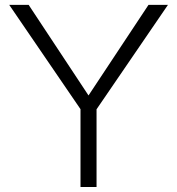

<svg xmlns="http://www.w3.org/2000/svg" viewBox="-20 -752 712 772"><path d="M368.2 0H303.7V-313L17.1 -732.4H95.2L335.9 -368.2L577.1 -732.4H655.3L368.2 -312.5Z"/></svg>

Font: Kumbh Sans Light
Style: Regular
Weight: 300
Version: Version 1.004